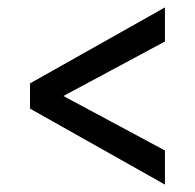

<svg xmlns="http://www.w3.org/2000/svg" viewBox="-20 -513 526 518"><path d="M61 -220V-288L425 -493V-401L151 -254L425 -107V-15Z"/></svg>

Font: Mukta Malar SemiBold
Style: Regular
Weight: 600
Designer: Aadarsh Rajan, Girish Dalvi, Yashodeep Gholap
Foundry: Ek Type
Version: Version 2.538;PS 1.000;hotconv 16.6.51;makeotf.lib2.5.65220;